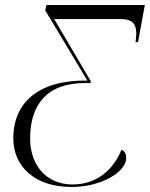

<svg xmlns="http://www.w3.org/2000/svg" viewBox="-20 -734 597 765"><path d="M265 11C387 11 483 -51 483 -104C483 -122 475 -134 464 -137C432 -59 367 1 269 1C160 1 100 -81 100 -182C100 -313 164 -403 317 -403H341L342 -410L196 -658H461C510 -658 523 -637 523 -599C523 -591 521 -574 520 -566H530L557 -714H165L160 -693L328 -413C131 -416 33 -323 33 -183C33 -71 118 11 265 11Z"/></svg>

Font: Noto Serif Display Light
Style: Italic
Weight: 300
Italic angle: -12°
Designer: Monotype Design Team
Foundry: Monotype Imaging Inc.
Version: Version 2.009